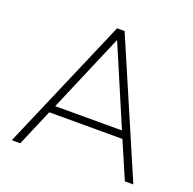

<svg xmlns="http://www.w3.org/2000/svg" viewBox="-125 -832 965 959"><g transform="rotate(20 358.0 -352.5)"><path d="M35 0 338 -705H378L681 0H636L548 -204L575 -195H139L167 -204L80 0ZM357 -648 178 -228 156 -234H558L538 -228L359 -648Z"/></g></svg>

Font: Nunito Sans 12pt ExtraLight
Style: Regular
Weight: 200
Version: Version 3.101;gftools[0.9.27]